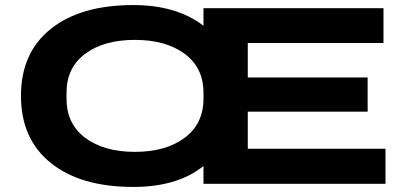

<svg xmlns="http://www.w3.org/2000/svg" viewBox="-20 -719 1589 751"><path d="M501 12.2Q295.4 12.2 178.7 -81.5Q62 -175.3 62 -344.2Q62 -512.7 178.7 -606Q295.4 -699.2 501 -699.2Q670.9 -699.2 775.9 -618.2V-687H1480V-550.8H949.2V-416H1418V-282.2H949.2V-137.2H1487.8V0H775.9V-69.8Q674.8 12.2 501 12.2ZM507.8 -125Q627.9 -125 701.9 -179.7Q775.9 -234.4 775.9 -333V-356Q775.9 -454.6 701.9 -508.8Q627.9 -563 507.8 -563Q386.7 -563 313.5 -508.8Q240.2 -454.6 240.2 -356V-333Q240.2 -234.4 313.5 -179.7Q386.7 -125 507.8 -125Z"/></svg>

Font: Archivo Expanded
Style: Bold
Weight: 700
Width: 7
Designer: Hector Gatti
Foundry: Omnibus-Type
Version: Version 2.001